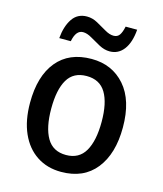

<svg xmlns="http://www.w3.org/2000/svg" viewBox="-112 -824 779 917"><g transform="rotate(15 277.5 -365.0)"><path d="M507 -271Q507 -141 447 -65.5Q387 10 276 10Q207 10 155.5 -24Q104 -58 76 -121Q48 -184 48 -271Q48 -403 108 -476Q168 -549 279 -549Q381 -549 444 -477Q507 -405 507 -271ZM153 -270Q153 -177 183 -125.5Q213 -74 278 -74Q342 -74 372 -125.5Q402 -177 402 -271Q402 -364 372 -414Q342 -464 277 -464Q212 -464 182.5 -414Q153 -364 153 -270ZM103 -605Q108 -664 133 -701.5Q158 -739 205 -739Q232 -739 257.5 -725Q283 -711 306.5 -697Q330 -683 350 -683Q369 -683 379 -697Q389 -711 395 -740H452Q447 -676 420.5 -641Q394 -606 351 -606Q325 -606 299 -620Q273 -634 249.5 -648Q226 -662 206 -662Q171 -662 160 -605Z"/></g></svg>

Font: Noto Sans Lao UI SemCond Med
Style: Regular
Weight: 500
Width: 4
Designer: Monotype Design Team
Foundry: Monotype Imaging Inc.
Version: Version 2.000; ttfautohint (v1.8.4.7-5d5b)